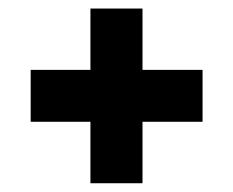

<svg xmlns="http://www.w3.org/2000/svg" viewBox="-20 -489 532 438"><path d="M186.3 -71V-211.2H50V-329.6H186.3V-469.5H305.1V-329.6H442.1V-211.2H305.1V-71Z"/></svg>

Font: Alumni Sans Thin
Style: Regular
Weight: 100
Designer: Robert E. Leuschke
Foundry: Robert E. Leuschke
Version: Version 1.018